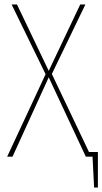

<svg xmlns="http://www.w3.org/2000/svg" viewBox="-20 -701 458 859"><path d="M378 -21H418V138H401L394 0H364L198 -355L36 0H12L184 -369L32 -681H56L198 -384L339 -681H362L212 -370Z"/></svg>

Font: Fira Sans Extra Condensed Thin
Style: Regular
Weight: 250
Width: 1
Designer: Carrois Corporate & Edenspiekermann AG
Foundry: Carrois Corporate GbR & Edenspiekermann AG
Version: Version 4.203